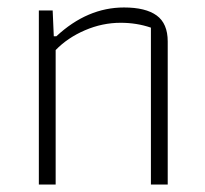

<svg xmlns="http://www.w3.org/2000/svg" viewBox="-20 -494 550 514"><path d="M84 -466H121L124 -397H131Q214 -474 312 -474Q370 -474 399.5 -452.5Q429 -431 429 -383V0H384V-420Q346 -433 303 -433Q254 -433 207.5 -413Q161 -393 129 -360V0H84Z"/></svg>

Font: Athiti Light
Style: Regular
Weight: 300
Designer: CadsonDemak Team
Foundry: CadsonDemak
Version: Version 1.033